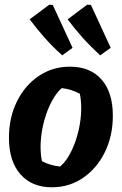

<svg xmlns="http://www.w3.org/2000/svg" viewBox="-20 -783 517 815"><path d="M200 12Q115 12 66.5 -43.5Q18 -99 18 -198Q18 -284 52 -352.5Q86 -421 144.5 -460.5Q203 -500 277 -500Q363 -500 411 -445.5Q459 -391 459 -292Q459 -206 425 -137Q391 -68 332.5 -28Q274 12 200 12ZM235 -76Q258 -95 277 -130Q296 -165 308.5 -209.5Q321 -254 324 -299.5Q327 -345 319 -385Q281 -405 242 -409Q219 -389 200 -353.5Q181 -318 168.5 -273.5Q156 -229 153 -183.5Q150 -138 158 -99Q191 -81 235 -76ZM244 -548Q201 -587 168 -624.5Q135 -662 106 -701L189 -763L204 -762L288 -580ZM405 -548Q362 -588 329 -625Q296 -662 267 -701L350 -763L366 -762L450 -580Z"/></svg>

Font: Piazzolla
Style: Bold Italic
Weight: 700
Italic angle: -11.3°
Designer: Juan Pablo del Peral
Foundry: Huerta Tipografica
Version: Version 1.330